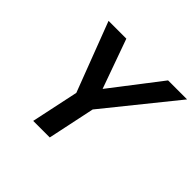

<svg xmlns="http://www.w3.org/2000/svg" viewBox="-168 -911 1107 1107"><g transform="rotate(45 385.5 -357.5)"><path d="M231 0 292.5 -290 130.3 -715H275.4L392.3 -388.7H364.6L615.7 -715H770.7L426.9 -289L366 0Z"/></g></svg>

Font: Wix Madefor Text
Style: Italic
Weight: 400
Italic angle: -12°
Designer: Dalton Maag Ltd
Foundry: Dalton Maag Ltd
Version: Version 3.100